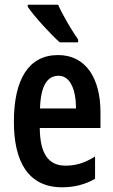

<svg xmlns="http://www.w3.org/2000/svg" viewBox="-20 -786 482 816"><path d="M227 -766H98V-757C124 -718 197 -638 234 -606H312V-618C288 -652 246 -722 227 -766ZM227 -552C103 -552 39 -451 39 -268C39 -102 98 10 244 10C296 10 342 -2 384 -26V-121C340 -93 302 -82 258 -82C185 -82 150 -134 149 -242H407V-309C407 -453 345 -552 227 -552ZM229 -464C278 -464 303 -406 303 -325H150C153 -422 181 -464 229 -464Z"/></svg>

Font: Noto Sans Myanmar ExtraCondensed SemiBold
Style: Regular
Weight: 600
Width: 2
Designer: Monotype Design Team
Foundry: Monotype Imaging Inc.
Version: Version 2.107